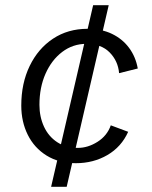

<svg xmlns="http://www.w3.org/2000/svg" viewBox="-20 -620 587 740"><path d="M272 9Q207 9 159.5 -20.5Q112 -50 87 -100.5Q62 -151 62 -213Q62 -299 94.5 -366Q127 -433 184.5 -471Q242 -509 317 -509Q371 -509 411.5 -489.5Q452 -470 477.5 -435.5Q503 -401 511 -356L439 -338Q435 -385 402.5 -418Q370 -451 313 -451Q261 -451 220 -420Q179 -389 155.5 -336Q132 -283 132 -216Q132 -170 149.5 -132Q167 -94 200.5 -72Q234 -50 280 -50Q319 -50 356 -73.5Q393 -97 407 -137L474 -112Q448 -54 394 -22.5Q340 9 272 9ZM177 100 339 -600H399L237 100Z"/></svg>

Font: Kantumruy Pro
Style: Italic
Weight: 400
Italic angle: -13°
Designer: Sovichet Tep
Foundry: Sovichet Tep
Version: Version 1.002